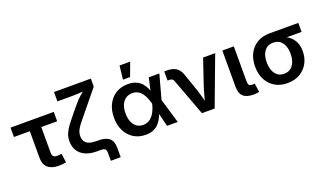

<svg xmlns="http://www.w3.org/2000/svg" viewBox="-82 -1297 3355 1982"><g transform="rotate(-20 1595.0 -306.0)"><path d="M343.8 4.9Q265.6 4.9 224.9 -31.7Q184.1 -68.4 184.1 -138.7V-432.6H9.3V-535.6H484.4V-432.6H310.1V-151.9Q310.1 -123 322.3 -110.1Q334.5 -97.2 363.8 -97.2Q374 -97.2 387.9 -98.6Q401.9 -100.1 412.1 -101.6L425.3 -2.9Q405.8 1 385 2.9Q364.3 4.9 343.8 4.9Z M865.7 140.1V52.7Q865.7 32.2 860.1 20.8Q854.5 9.3 841.6 4.6Q828.6 0 805.7 0H764.6Q692.4 0 640.4 -22.9Q588.4 -45.9 560.5 -89.4Q532.7 -132.8 532.7 -194.3Q532.7 -241.2 549.6 -280.5Q566.4 -319.8 598.9 -362.5Q631.3 -405.3 678.7 -462.4L745.1 -541.5Q768.1 -568.4 793.5 -591.6Q818.8 -614.7 843 -634.3Q867.2 -653.8 885.7 -668.9L879.4 -633.3Q861.3 -631.3 838.6 -629.9Q815.9 -628.4 791.7 -627.2Q767.6 -626 744.1 -625.2Q720.7 -624.5 700.2 -624.5H557.1V-727.5H961.9V-640.1L792.5 -432.6Q745.1 -375.5 714.8 -337.6Q684.6 -299.8 670.2 -270.3Q655.8 -240.7 655.8 -206.5Q655.8 -169.4 671.9 -146.2Q688 -123 718.3 -112.3Q748.5 -101.6 789.6 -101.6H817.4Q895.5 -101.6 934.8 -69.3Q974.1 -37.1 974.1 38.1V140.1Z M1297.9 11.7Q1223.1 11.7 1166.7 -23.7Q1110.4 -59.1 1079.1 -121.6Q1047.9 -184.1 1047.9 -266.1Q1047.9 -348.6 1079.3 -411.4Q1110.8 -474.1 1167.7 -509Q1224.6 -543.9 1300.3 -543.9Q1352.1 -543.9 1388.7 -527.8Q1425.3 -511.7 1449.2 -484.9Q1473.1 -458 1487.8 -424.8Q1502.4 -391.6 1510.7 -357.4H1548.3L1570.8 -272.9L1651.9 0H1534.7L1467.3 -269.5Q1459 -302.2 1446.5 -332.8Q1434.1 -363.3 1415.8 -387.7Q1397.5 -412.1 1371.8 -426.3Q1346.2 -440.4 1311.5 -440.4Q1269.5 -440.4 1238.8 -419.4Q1208 -398.4 1191.7 -359.6Q1175.3 -320.8 1175.3 -266.6Q1175.3 -213.4 1191.4 -174.6Q1207.5 -135.7 1237.3 -114.5Q1267.1 -93.3 1308.1 -93.3Q1342.8 -93.3 1369.4 -108.2Q1396 -123 1415.3 -147.9Q1434.6 -172.9 1447.5 -203.6Q1460.4 -234.4 1467.8 -266.6L1528.3 -535.6H1644.5L1570.8 -266.6L1547.9 -182.1H1511.2Q1502 -147.9 1486.8 -113.8Q1471.7 -79.6 1447.5 -51Q1423.3 -22.5 1387 -5.4Q1350.6 11.7 1297.9 11.7ZM1269.5 -604 1286.6 -753.4H1403.3L1347.7 -604Z M1917.5 0 1766.1 -406.2Q1760.3 -423.3 1749.5 -430.4Q1738.8 -437.5 1720.2 -437.5H1699.2V-538.6H1722.2Q1788.6 -538.6 1827.4 -514.2Q1866.2 -489.7 1884.3 -435.1L1949.2 -248.5Q1965.8 -199.2 1978.5 -149.9Q1991.2 -100.6 2004.4 -49.8H1973.6Q1986.8 -100.6 1999.5 -149.9Q2012.2 -199.2 2027.8 -248.5L2125 -535.6H2257.8L2057.1 0Z M2487.8 2.4Q2409.2 2.4 2372.8 -31.2Q2336.4 -64.9 2336.4 -133.8V-535.6H2462.4V-151.9Q2462.4 -122.6 2471.7 -110.6Q2481 -98.6 2505.9 -98.6Q2515.6 -98.6 2522.2 -99.4Q2528.8 -100.1 2533.7 -101.1L2547.9 -4.9Q2537.1 -2 2521.5 0.2Q2505.9 2.4 2487.8 2.4Z M2856 11.2Q2777.8 11.2 2719.5 -23.2Q2661.1 -57.6 2629.2 -119.4Q2597.2 -181.2 2597.2 -263.7Q2597.2 -345.7 2629.2 -406.7Q2661.1 -467.8 2719.2 -501.7Q2777.3 -535.6 2855.5 -535.6H3170.9V-436.5H2942.9L2855.5 -432.6Q2813 -432.6 2783.9 -411.4Q2754.9 -390.1 2740 -352.1Q2725.1 -314 2725.1 -263.7Q2725.1 -213.9 2740 -174.8Q2754.9 -135.7 2783.9 -113.8Q2813 -91.8 2856 -91.8Q2898.9 -91.8 2928.2 -114Q2957.5 -136.2 2972.4 -175Q2987.3 -213.9 2987.3 -263.7Q2987.3 -314 2972.4 -352.1Q2957.5 -390.1 2928.2 -411.4Q2898.9 -432.6 2856 -432.6V-469.7Q2911.6 -469.7 2958.7 -456.3Q3005.9 -442.9 3040.8 -415Q3075.7 -387.2 3095 -345Q3114.3 -302.7 3114.3 -245.6Q3114.3 -172.4 3082.3 -114.3Q3050.3 -56.2 2992.4 -22.5Q2934.6 11.2 2856 11.2Z"/></g></svg>

Font: Inter 20pt SemiBold
Style: Regular
Weight: 600
Version: Version 4.001;git-66647c0bb